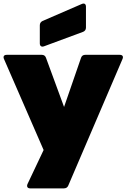

<svg xmlns="http://www.w3.org/2000/svg" viewBox="-40 -855 700 1061"><path d="M408 -536 314 -264 214 -536C210 -547 202 -552 191 -552H-3C-18 -552 -24 -543 -18 -529L201 -26L112 162C106 176 112 186 127 186H313C324 186 333 181 337 171L637 -529C643 -543 637 -552 622 -552H431C420 -552 412 -547 408 -536ZM203 -599 419 -679C429 -683 435 -691 435 -702V-818C435 -833 426 -839 412 -833L195 -739C185 -734 180 -726 180 -715V-615C180 -601 189 -594 203 -599Z"/></svg>

Font: Malmofest Black-Rounded
Style: Regular
Weight: 800
Designer: Jonny Pinhorn (Poppins), Kolossal
Version: Version 1.004;Glyphs 3.1.2 (3151)